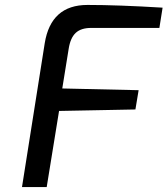

<svg xmlns="http://www.w3.org/2000/svg" viewBox="-20 -757 678 777"><path d="M161 -582Q186 -737 334 -737Q458 -737 638 -726L625 -644H349Q308 -644 286.5 -624Q265 -604 258 -560L232 -399L541 -392L528 -314L219 -308L169 0H69Z"/></svg>

Font: Exo Medium
Style: Italic
Weight: 500
Italic angle: -9°
Designer: Natanael Gama
Foundry: Natanael Gama
Version: Version 1.500; ttfautohint (v1.6)